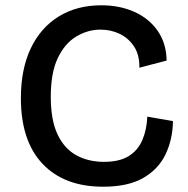

<svg xmlns="http://www.w3.org/2000/svg" viewBox="-20 -693 712 726"><path d="M370 13Q223 13 141 -73.5Q59 -160 59 -322Q59 -432 96.5 -510.5Q134 -589 202.5 -631Q271 -673 363 -673Q433 -673 488.5 -648Q544 -623 576.5 -576Q609 -529 610 -464L507 -437Q508 -485 487 -517Q466 -549 432.5 -565Q399 -581 360 -581Q312 -581 268.5 -555Q225 -529 198.5 -473.5Q172 -418 172 -327Q172 -239 197.5 -185Q223 -131 268.5 -106Q314 -81 373 -81Q432 -81 467 -103Q502 -125 518.5 -164Q535 -203 537 -252L634 -235Q633 -166 606 -109.5Q579 -53 521.5 -20Q464 13 370 13Z"/></svg>

Font: Bricolage Grotesque 12pt Medium
Style: Regular
Weight: 500
Designer: Mathieu Triay
Foundry: Atelier Triay
Version: Version 1.001; ttfautohint (v1.8.4.7-5d5b);gftools[0.9.33.de